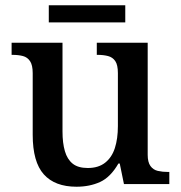

<svg xmlns="http://www.w3.org/2000/svg" viewBox="-20 -698 686 728"><path d="M270 10Q188 10 146 -37Q104 -84 104 -187V-421Q104 -451 94 -466Q84 -481 67 -485.5Q50 -490 27 -490H24V-536H217V-199Q217 -156 226 -125Q235 -94 255.5 -77.5Q276 -61 313 -61Q353 -61 378.5 -81Q404 -101 415.5 -136.5Q427 -172 427 -220V-421Q427 -452 417 -466.5Q407 -481 389.5 -485.5Q372 -490 350 -490H347V-536H540V-111Q540 -83 550.5 -68.5Q561 -54 578.5 -50Q596 -46 617 -46H622V0H450L434 -78H429Q399 -26 359.5 -8Q320 10 270 10ZM165 -613V-678H455V-613Z"/></svg>

Font: Noto Rashi Hebrew Medium
Style: Regular
Weight: 500
Version: Version 1.006